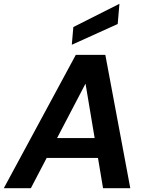

<svg xmlns="http://www.w3.org/2000/svg" viewBox="-42 -988 770 1008"><path d="M-22 0 356 -700H511L642 0H499L407 -549L120 0ZM109 -159 162 -263H534L550 -159ZM335 -753 343 -846 585 -968 576 -862Z"/></svg>

Font: DM Sans 20pt
Style: Bold Italic
Weight: 700
Italic angle: -10°
Version: Version 4.004;gftools[0.9.30]